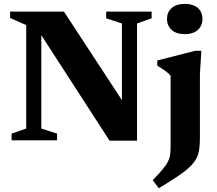

<svg xmlns="http://www.w3.org/2000/svg" viewBox="-20 -744 1148 1018"><path d="M119 -62.5V-611L33.5 -648.5V-682.5H319L663.5 -156.5L626.5 -120.5V-619.5L543 -647V-682.5H784V-647L706.5 -619.5V2H561L165 -610L199 -626.5V-62.5L282.5 -35.5V0H41.5V-35.5ZM959.5 -563Q915.5 -563 890.5 -585.2Q865.5 -607.5 865.5 -644Q865.5 -680 890.5 -701.8Q915.5 -723.5 959.5 -723.5Q1004 -723.5 1028.8 -701.8Q1053.5 -680 1053.5 -644Q1053.5 -607.5 1028.8 -585.2Q1004 -563 959.5 -563ZM884.5 -343Q878 -351 866.8 -360Q855.5 -369 841.8 -378.2Q828 -387.5 814 -395.5V-423.5L1014 -474.5H1047.5L1040 -352V-12Q1040 23 1036 49.5Q1032 76 1019.8 98.5Q1007.5 121 983.8 143.2Q960 165.5 920.5 192Q881 218.5 822 254L789.5 211.5Q823 177 842.2 154Q861.5 131 870.5 113Q879.5 95 882 76.5Q884.5 58 884.5 32Z"/></svg>

Font: Newsreader
Style: Bold
Weight: 700
Designer: Hugues Gentile
Foundry: Production Type
Version: Version 1.003